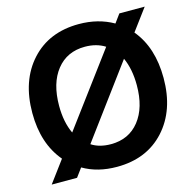

<svg xmlns="http://www.w3.org/2000/svg" viewBox="-102 -789 904 900"><g transform="rotate(-15 349.5 -339.0)"><path d="M676 -339Q676 -183 589.5 -88Q503 7 358 7Q264 7 194 -34L163 8H40L118 -97Q39 -190 39 -339Q39 -496 125.5 -591Q212 -686 357 -686Q451 -686 524 -644L554 -685H677L599 -580Q676 -488 676 -339ZM169 -339Q169 -260 196 -203L454 -550Q413 -576 357 -576Q270 -576 219.5 -512.5Q169 -449 169 -339ZM358 -103Q445 -103 495.5 -166.5Q546 -230 546 -339Q546 -417 520 -474L264 -128Q302 -103 358 -103Z"/></g></svg>

Font: Hind Siliguri SemiBold
Style: Regular
Weight: 600
Designer: Jyotish Sonowal
Foundry: Indian Type Foundry
Version: Version 1.001;PS 1.0;hotconv 1.0.86;makeotf.lib2.5.63406; tt